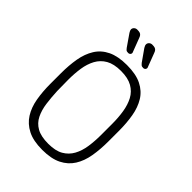

<svg xmlns="http://www.w3.org/2000/svg" viewBox="-227 -874 986 986"><g transform="rotate(45 266.0 -381.0)"><path d="M476 -337Q476 -394 467.5 -443Q459 -492 436.5 -528.5Q414 -565 373 -585.5Q332 -606 266 -606Q202 -606 160.5 -586Q119 -566 96 -529Q73 -492 64.5 -443Q56 -394 56 -337V-260Q56 -203 64.5 -154Q73 -105 96 -68.5Q119 -32 160 -11Q201 10 266 10Q331 10 372 -10.5Q413 -31 436 -67.5Q459 -104 467.5 -153.5Q476 -203 476 -260ZM107 -258 106 -339Q106 -384 112 -424Q118 -464 135 -495.5Q152 -527 183.5 -545Q215 -563 266 -563Q317 -563 348.5 -545Q380 -527 396.5 -496Q413 -465 419.5 -424.5Q426 -384 426 -339V-258Q426 -213 420 -172.5Q414 -132 397 -101Q380 -70 349 -52Q318 -34 266 -34Q213 -34 182 -51.5Q151 -69 135.5 -100.5Q120 -132 114.5 -172.5Q109 -213 107 -258ZM267 -731 312 -667Q316 -662 319.5 -659Q323 -656 326.5 -655Q330 -654 336 -654Q342 -654 346.5 -658Q351 -662 351 -668Q351 -672 348 -678L321 -749Q318 -758 313.5 -763Q309 -768 302.5 -770Q296 -772 284 -772Q274 -772 267 -765.5Q260 -759 260 -750Q260 -742 267 -731ZM158 -732 203 -667Q207 -662 210 -659Q213 -656 217 -655Q221 -654 227 -654Q233 -654 237.5 -658Q242 -662 242 -668Q242 -672 239 -678L212 -749Q209 -758 204.5 -763Q200 -768 193.5 -770Q187 -772 175 -772Q165 -772 158 -765.5Q151 -759 151 -750Q151 -743 158 -732Z"/></g></svg>

Font: Beiruti Light
Style: Regular
Weight: 300
Designer: Arlette Boutros
Foundry: Boutros
Version: Version 1.41